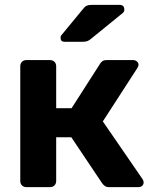

<svg xmlns="http://www.w3.org/2000/svg" viewBox="-20 -766 628 786"><path d="M87 0Q77 0 70 -7Q63 -14 63 -25V-495Q63 -506 70 -513Q77 -520 87 -520H185Q196 -520 203 -513Q210 -506 210 -495V-323H273L389 -504Q392 -510 398.5 -515Q405 -520 416 -520H525Q534 -520 540.5 -514.5Q547 -509 547 -501Q547 -498 545.5 -494Q544 -490 542 -487L401 -269L564 -32Q568 -26 568 -19Q568 -11 562 -5.5Q556 0 547 0H426Q416 0 409.5 -4.5Q403 -9 398 -16L272 -204H210V-25Q210 -14 203 -7Q196 0 185 0ZM244 -595Q228 -595 228 -611Q228 -619 233 -624L318 -727Q327 -739 334.5 -742.5Q342 -746 355 -746H470Q489 -746 489 -726Q489 -719 484 -714L355 -609Q347 -602 339.5 -598.5Q332 -595 319 -595Z"/></svg>

Font: Rubik SemiBold
Style: Regular
Weight: 600
Designer: Hubert and Fischer
Foundry: Hubert and Fischer
Version: Version 2.300;gftools[0.9.30]